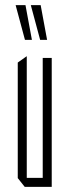

<svg xmlns="http://www.w3.org/2000/svg" viewBox="-20 -726 270 746"><path d="M146 0V-501H181V0H147ZM76 0 49 -34V-35H146V0ZM49 -35V-483L83 -507H84V-35ZM136 -571 100 -705V-706H138L163 -571ZM77 -571 41 -705V-706H79L104 -571Z"/></svg>

Font: Foldit ExtraLight
Style: Regular
Weight: 250
Version: Version 1.003